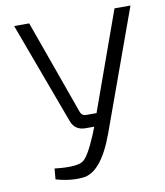

<svg xmlns="http://www.w3.org/2000/svg" viewBox="-79 -756 711 829"><g transform="rotate(-10 276.0 -341.5)"><path d="M359 -165Q299 1 216 6Q161 11 100 -7L104 -54Q199 -43 228 -62Q253 -78 291 -169L304 -202H266Q218 -202 203 -247L39 -690H105L254 -274Q261 -258 278 -258H324L479 -690H549Z"/></g></svg>

Font: Taylor Sans Light
Style: Regular
Weight: 300
Italic angle: -8°
Designer: Natanael Gama
Version: Version 1.001 September 8, 2015